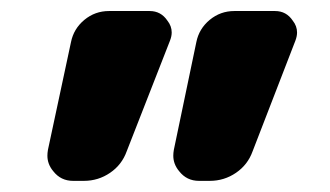

<svg xmlns="http://www.w3.org/2000/svg" viewBox="-20 -567 601 350"><path d="M109.4 -490.2Q114.3 -514.6 133.8 -530.8Q153.3 -546.9 178.7 -546.9H252.9Q273.4 -546.9 285.2 -529.3Q293 -519.5 293 -507.8Q293 -501 290 -493.2L210.9 -291Q202.1 -266.6 180.7 -252Q159.2 -237.3 132.8 -237.3H113.3Q90.8 -237.3 77.1 -254.9Q66.4 -267.6 66.4 -283.2Q66.4 -288.1 67.4 -293.9ZM337.9 -490.2Q342.8 -514.6 362.3 -530.8Q381.8 -546.9 407.2 -546.9H481.4Q502 -546.9 513.7 -529.3Q521.5 -519.5 521.5 -507.8Q521.5 -501 518.6 -493.2L440.4 -291Q431.6 -266.6 410.2 -252Q388.7 -237.3 362.3 -237.3H342.8Q320.3 -237.3 306.6 -254.9Q295.9 -267.6 295.9 -283.2Q295.9 -288.1 296.9 -293.9Z"/></svg>

Font: Gen Jyuu Gothic Heavy
Style: Bold
Weight: 900
Designer: [Source Han Sans]
Ryoko NISHIZUKA  (kana & ideographs); Paul D. Hunt (Latin, Greek & Cyrillic); Wenlong ZHANG  (bopomofo
Version: Version 1.002.20150607